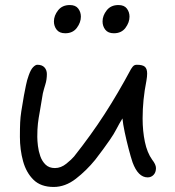

<svg xmlns="http://www.w3.org/2000/svg" viewBox="-20 -752 693 762"><path d="M193 -10Q142 -10 113 -38.5Q84 -67 71.5 -112.5Q59 -158 59 -209Q59 -244 60 -265.5Q61 -287 64.5 -310Q68 -333 75 -373Q79 -393 83 -413.5Q87 -434 94 -453Q102 -476 111.5 -485.5Q121 -495 128 -495Q147 -495 156.5 -484.5Q166 -474 166 -458Q166 -436 160 -417Q154 -398 150 -381Q143 -336 138 -309.5Q133 -283 130.5 -261.5Q128 -240 128 -209Q128 -194 130.5 -173Q133 -152 140 -132Q147 -112 161 -98.5Q175 -85 198 -85Q222 -85 243.5 -102.5Q265 -120 274 -131Q342 -217 395 -299Q448 -381 500 -478Q507 -489 511.5 -492Q516 -495 523 -495Q546 -495 555 -487Q564 -479 564 -460Q564 -448 561 -431Q546 -356 546 -282Q546 -232 555 -189Q564 -146 584 -118Q599 -99 599 -85Q599 -68 589.5 -58Q580 -48 566 -48Q528 -48 506 -108Q499 -129 490.5 -161.5Q482 -194 475 -227Q468 -260 466 -282Q453 -261 442.5 -240.5Q432 -220 416 -197Q405 -181 390 -160.5Q375 -140 358 -118Q323 -75 281 -42.5Q239 -10 193 -10ZM432 -620Q409 -620 398 -634Q387 -648 387 -667Q387 -690 403.5 -711Q420 -732 450 -732Q473 -732 483.5 -718Q494 -704 494 -686Q494 -663 478 -641.5Q462 -620 432 -620ZM239 -620Q216 -620 205 -634Q194 -648 194 -667Q194 -690 210.5 -711Q227 -732 257 -732Q280 -732 290.5 -718Q301 -704 301 -686Q301 -663 285 -641.5Q269 -620 239 -620Z"/></svg>

Font: Fuzzy Bubbles
Style: Regular
Weight: 400
Designer: Robert E. Leuschke
Foundry: Robert E. Leuschke
Version: Version 1.010; ttfautohint (v1.8.3)